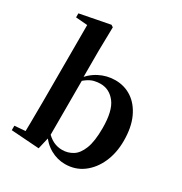

<svg xmlns="http://www.w3.org/2000/svg" viewBox="-191 -958 1054 1114"><g transform="rotate(30 336.0 -401.5)"><path d="M38.2 0V-29.9L110.1 -35.7Q111.1 -65.2 111.1 -100.6Q111.1 -136.1 111.6 -171.6Q112.1 -207 112.1 -234.8V-747.1L34 -753.3V-780.3L233.6 -819L247.4 -810L244.4 -650.9V-464.7L246.8 -454.7V-79.1V-77.4L225.7 13.1ZM403 16.2Q351.7 16.2 305.6 -9.5Q259.4 -35.1 223.3 -89.4H212.3L230.6 -106.4Q260.2 -73.6 288.3 -60.1Q316.3 -46.7 347.6 -46.7Q385.1 -46.7 417.3 -66.2Q449.6 -85.7 469.2 -135.2Q488.8 -184.8 488.8 -273.3Q488.8 -388.7 449.6 -439.7Q410.4 -490.8 350.4 -490.8Q329.8 -490.8 308.6 -485.7Q287.4 -480.6 263.7 -464.1Q239.9 -447.6 209.1 -413.5L196.2 -442.5H215.7Q257.4 -499.3 308.1 -525.6Q358.9 -551.9 414.4 -551.9Q476.9 -551.9 525.8 -519.1Q574.7 -486.2 603.4 -423.5Q632.1 -360.9 632.1 -270.9Q632.1 -189.2 602.9 -124.3Q573.7 -59.4 522.3 -21.6Q470.9 16.2 403 16.2Z"/></g></svg>

Font: Noto Serif TC
Style: Regular
Weight: 200
Designer: Ryoko NISHIZUKA 西塚涼子 (kana & ideographs); Frank Grießhammer (Latin, Greek & Cyrillic); Wenlong ZHANG 张文龙 (bopomofo); San
Foundry: Adobe
Version: Version 2.001;hotconv 1.1.0;makeotfexe 2.6.0